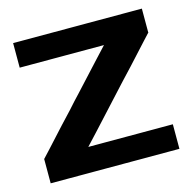

<svg xmlns="http://www.w3.org/2000/svg" viewBox="-81 -581 665 664"><g transform="rotate(-15 251.5 -249.0)"><path d="M482.4 -413.1Q482.4 -413.1 482.4 -456.1Q482.4 -500 482.4 -500Q482.4 -500 422.9 -500Q363.3 -500 286.1 -500Q252.9 -500 219.7 -500Q186.5 -500 156.2 -500Q99.6 -500 60.5 -500Q21.5 -500 21.5 -500Q21.5 -500 21.5 -456.1Q21.5 -412.1 21.5 -412.1Q21.5 -412.1 59.6 -412.1Q98.6 -412.1 149.4 -412.1Q210.9 -412.1 266.6 -412.1Q323.2 -412.1 323.2 -412.1Q323.2 -412.1 284.2 -370.1Q245.1 -328.1 194.3 -272.5Q172.9 -250 151.4 -225.6Q129.9 -202.1 109.4 -180.7Q72.3 -140.6 46.9 -112.3Q21.5 -85 21.5 -85Q21.5 -85 21.5 -85Q21.5 -85 21.5 -85Q21.5 -85 21.5 -41Q21.5 2 21.5 2Q21.5 2 80.1 2Q139.6 2 216.8 2Q250 2 283.2 2Q316.4 2 346.7 2Q403.3 2 442.4 2Q482.4 2 482.4 2Q482.4 2 482.4 -42Q482.4 -85.9 482.4 -85.9Q482.4 -85.9 443.4 -85.9Q404.3 -85.9 353.5 -85.9Q292 -85.9 236.3 -85.9Q179.7 -85.9 179.7 -85.9Q179.7 -85.9 218.8 -127.9Q257.8 -170.9 307.6 -224.6Q329.1 -248 351.6 -272.5Q373 -295.9 393.6 -317.4Q429.7 -357.4 456.1 -385.7Q481.4 -413.1 481.4 -413.1Q481.4 -413.1 481.4 -413.1Q482.4 -413.1 482.4 -413.1Z"/></g></svg>

Font: umazing
Style: Display
Weight: 400
Designer: umazing